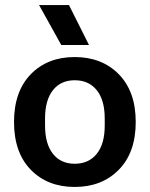

<svg xmlns="http://www.w3.org/2000/svg" viewBox="-20 -738 598 768"><path d="M455.3 -59.1Q387.7 9.8 278.8 9.8Q169.9 9.8 103 -59.1Q36.1 -127.9 36.1 -250Q36.1 -372.1 103 -440.9Q169.9 -509.8 278.8 -509.8Q387.7 -509.8 455.3 -440.9Q522.9 -372.1 522.9 -250Q522.9 -127.9 455.3 -59.1ZM136.2 -717.8H255.9L335.9 -558.1H225.1ZM160.2 -235.8Q160.2 -162.6 191.7 -122.8Q223.1 -83 278.8 -83Q335 -83 366.9 -122.6Q398.9 -162.1 398.9 -235.8V-264.2Q398.9 -337.9 366.9 -377.4Q335 -417 278.8 -417Q223.1 -417 191.7 -377.2Q160.2 -337.4 160.2 -264.2Z"/></svg>

Font: TASA Orbiter Deck SemiBold
Style: Regular
Weight: 600
Designer: Weizhong Zhang
Version: Version 1.000;Glyphs 3.1.2 (3151)